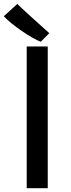

<svg xmlns="http://www.w3.org/2000/svg" viewBox="-39 -987 372 1007"><path d="M101.1 0H211.4V-743.2H101.1ZM174.8 -768.1 219.7 -813C216.3 -815.9 54.7 -960.4 52.2 -966.8L-19 -901.9C18.6 -859.4 127.4 -784.7 174.8 -768.1Z"/></svg>

Font: Merriweather Sans
Style: Regular
Weight: 400
Designer: Eben Sorkin ( eben@eyebytes.com )
Foundry: Eben Sorkin
Version: Version 1.003